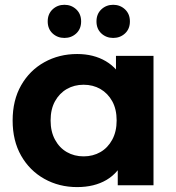

<svg xmlns="http://www.w3.org/2000/svg" viewBox="-20 -770 730 798"><path d="M300.7 7.6Q225.5 7.6 164.4 -26.6Q103.3 -60.8 67.9 -122.8Q32.5 -184.8 32.5 -269.2Q32.5 -353.6 67.9 -415.5Q103.3 -477.5 164.4 -511.5Q225.5 -545.5 300.7 -545.5Q369.1 -545.5 419.9 -515.6Q470.7 -485.7 499.1 -424.8Q527.4 -363.8 527.4 -269.2Q527.4 -174.8 500.3 -113.3Q473.1 -51.8 422.5 -22.1Q371.9 7.6 300.7 7.6ZM327.5 -120.1Q366.4 -120.1 397.3 -137.9Q428.1 -155.6 446.5 -189.5Q464.8 -223.3 464.8 -269.2Q464.8 -316 446.5 -349.2Q428.1 -382.3 397.3 -400.1Q366.4 -417.8 327.5 -417.8Q288.7 -417.8 257.8 -400.1Q226.9 -382.3 208.6 -349.2Q190.3 -316 190.3 -269.2Q190.3 -223.3 208.6 -189.5Q226.9 -155.6 257.8 -137.9Q288.7 -120.1 327.5 -120.1ZM469.4 0V-110.2L472 -269.8L462 -429.3V-537.9H618V0ZM450.5 -612.3Q421.5 -612.3 401.2 -631.1Q381 -650 381 -681Q381 -711.9 401.2 -731Q421.5 -750.1 450.5 -750.1Q479.4 -750.1 499.7 -731Q519.9 -711.9 519.9 -681Q519.9 -650 499.7 -631.1Q479.4 -612.3 450.5 -612.3ZM247.8 -612.3Q218.8 -612.3 198.5 -631.1Q178.3 -650 178.3 -681Q178.3 -711.9 198.5 -731Q218.8 -750.1 247.8 -750.1Q276.7 -750.1 297 -731Q317.2 -711.9 317.2 -681Q317.2 -650 297 -631.1Q276.7 -612.3 247.8 -612.3Z"/></svg>

Font: Montserrat Alternates Thin
Style: Regular
Weight: 100
Designer: Julieta Ulanovsky
Foundry: Julieta Ulanovsky
Version: Version 9.000